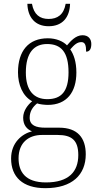

<svg xmlns="http://www.w3.org/2000/svg" viewBox="-20 -743 513 1003"><path d="M234 -606C307 -606 344 -653 346 -723H323C313 -666 280 -644 234 -644C188 -644 157 -667 147 -723H123C125 -653 163 -606 234 -606ZM217 240C357 240 428 170 428 63C428 -23 385 -76 289 -76H216C168 -76 135 -88 135 -128C135 -163 153 -186 174 -203C185 -198 215 -195 230 -195C329 -195 379 -262 379 -364C379 -421 365 -459 347 -485C368 -509 383 -523 405 -523C424 -523 430 -507 430 -473C449 -473 457 -489 457 -513C457 -538 443 -559 411 -559C375 -559 348 -527 330 -506C310 -527 274 -543 230 -543C129 -543 74 -477 74 -365C74 -301 98 -241 148 -214C127 -197 101 -166 101 -128C101 -88 122 -67 147 -57C95 -44 38 2 38 85C38 181 98 240 217 240ZM227 -225C157 -225 115 -270 115 -364C115 -468 158 -513 226 -513C299 -513 338 -471 338 -365C338 -265 300 -225 227 -225ZM220 210C111 210 77 153 77 84C77 1 131 -38 199 -38H281C355 -38 389 -10 389 67C389 154 339 210 220 210Z"/></svg>

Font: Noto Serif Myanmar SemiCondensed ExtraLight
Style: Regular
Weight: 200
Width: 4
Designer: Ben Mitchell and the Monotype Design Team
Foundry: Monotype Imaging Inc.
Version: Version 2.106